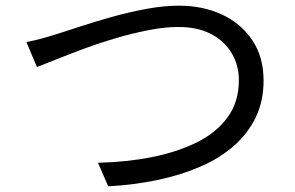

<svg xmlns="http://www.w3.org/2000/svg" viewBox="-20 -670 1040 676"><path d="M73 -522Q100 -527 127.5 -534.5Q155 -542 183 -551Q215 -561 265 -577.5Q315 -594 374 -610.5Q433 -627 494.5 -638.5Q556 -650 610 -650Q694 -650 761 -619Q828 -588 868 -529Q908 -470 908 -386Q908 -314 880.5 -257Q853 -200 803.5 -156.5Q754 -113 686 -83.5Q618 -54 535.5 -36.5Q453 -19 361 -14L325 -97Q424 -99 513 -116.5Q602 -134 671.5 -168Q741 -202 781 -256.5Q821 -311 821 -388Q821 -440 796 -482.5Q771 -525 723.5 -550Q676 -575 608 -575Q559 -575 501 -563.5Q443 -552 384 -534.5Q325 -517 271.5 -497Q218 -477 176 -460Q134 -443 110 -434Z"/></svg>

Font: Noto Sans HK
Style: Regular
Weight: 400
Designer: Ryoko NISHIZUKA 西塚涼子 (kana, bopomofo & ideographs); Paul D. Hunt (Latin, Greek & Cyrillic); Sandoll Communications 산돌커뮤니
Foundry: Adobe
Version: Version 2.004-H2;hotconv 1.0.118;makeotfexe 2.5.65603